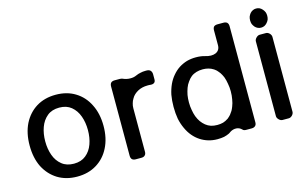

<svg xmlns="http://www.w3.org/2000/svg" viewBox="-93 -1014 2047 1277"><g transform="rotate(-15 930.5 -375.5)"><path d="M300.8 10.7Q224.6 10.7 167 -24.4Q110.4 -59.6 78.1 -122.1Q46.9 -185.5 46.9 -270.5Q46.9 -355.5 78.1 -418.9Q110.4 -482.4 167 -517.6Q224.6 -552.7 300.8 -552.7Q377.9 -552.7 434.6 -517.6Q492.2 -482.4 523.4 -418.9Q555.7 -355.5 555.7 -270.5Q555.7 -185.5 523.4 -122.1Q492.2 -59.6 434.6 -24.4Q377.9 10.7 300.8 10.7ZM301.8 -78.1Q351.6 -78.1 383.8 -104.5Q417 -130.9 432.6 -174.8Q448.2 -217.8 448.2 -270.5Q448.2 -323.2 432.6 -366.2Q417 -410.2 383.8 -437.5Q351.6 -463.9 301.8 -463.9Q251 -463.9 218.8 -437.5Q185.5 -410.2 169.9 -366.2Q154.3 -323.2 154.3 -270.5Q154.3 -217.8 169.9 -174.8Q185.5 -130.9 218.8 -104.5Q251 -78.1 301.8 -78.1Z M705.1 -543.9Q688.5 -543.9 679.7 -535.2Q671.9 -526.4 671.9 -509.8Q671.9 -351.6 671.9 -33.2Q671.9 -17.6 679.7 -8.8Q688.5 0 705.1 0Q717.8 0 744.1 0Q760.7 0 768.6 -8.8Q777.3 -16.6 777.3 -33.2Q777.3 -132.8 777.3 -332Q777.3 -349.6 782.2 -365.2Q786.1 -380.9 794.9 -394.5Q802.7 -409.2 814.5 -419.9Q826.2 -430.7 840.8 -438.5Q855.5 -446.3 872.1 -450.2Q888.7 -454.1 907.2 -454.1Q913.1 -454.1 918.9 -454.1Q923.8 -454.1 929.7 -453.1Q945.3 -452.1 954.1 -459Q962.9 -465.8 962.9 -481.4Q962.9 -493.2 962.9 -515.6Q962.9 -532.2 954.1 -542Q946.3 -550.8 929.7 -551.8Q926.8 -551.8 923.8 -551.8Q920.9 -551.8 918 -551.8Q900.4 -551.8 884.8 -547.9Q868.2 -544.9 853.5 -538.1Q833 -528.3 808.6 -529.3Q784.2 -529.3 757.8 -541Q753.9 -542 750 -543Q746.1 -543.9 741.2 -543.9Q741.2 -543.9 740.2 -543.9Q731.4 -543.9 722.7 -543.9Q713.9 -543.9 705.1 -543.9Z M1462.9 -726.6Q1446.3 -726.6 1437.5 -718.8Q1429.7 -710 1429.7 -693.4Q1429.7 -659.2 1429.7 -591.8Q1429.7 -556.6 1400.4 -543Q1371.1 -530.3 1327.1 -543.9Q1314.5 -547.9 1298.8 -549.8Q1284.2 -551.8 1266.6 -551.8Q1233.4 -551.8 1204.1 -543.9Q1174.8 -535.2 1148.4 -518.6Q1123 -502 1102.5 -477.5Q1082 -454.1 1067.4 -422.9Q1052.7 -390.6 1044.9 -353.5Q1038.1 -315.4 1038.1 -271.5Q1038.1 -226.6 1044.9 -188.5Q1052.7 -151.4 1067.4 -120.1Q1082 -87.9 1102.5 -63.5Q1123 -39.1 1148.4 -22.5Q1173.8 -5.9 1203.1 2.9Q1232.4 11.7 1265.6 11.7Q1291 11.7 1311.5 7.8Q1332 2.9 1347.7 -4.9Q1351.6 -7.8 1355.5 -9.8Q1359.4 -11.7 1362.3 -14.6Q1381.8 -26.4 1403.3 -25.4Q1424.8 -24.4 1441.4 -7.8Q1445.3 -2.9 1451.2 -1Q1458 1 1465.8 1Q1478.5 1 1502.9 1Q1519.5 1 1528.3 -7.8Q1537.1 -15.6 1537.1 -32.2Q1537.1 -252.9 1537.1 -693.4Q1537.1 -710 1528.3 -718.8Q1519.5 -726.6 1502.9 -726.6Q1502.9 -726.6 1502 -726.6Q1492.2 -726.6 1482.4 -726.6Q1472.7 -726.6 1462.9 -726.6ZM1403.3 -146.5Q1395.5 -133.8 1386.7 -123Q1377 -112.3 1366.2 -103.5Q1366.2 -103.5 1365.2 -102.5Q1364.3 -102.5 1363.3 -101.6Q1347.7 -90.8 1329.1 -85Q1310.5 -80.1 1289.1 -80.1Q1265.6 -80.1 1246.1 -85.9Q1225.6 -92.8 1210 -105.5Q1194.3 -118.2 1181.6 -135.7Q1169.9 -152.3 1161.1 -174.8Q1153.3 -196.3 1149.4 -220.7Q1144.5 -246.1 1144.5 -273.4Q1144.5 -300.8 1148.4 -324.2Q1153.3 -348.6 1161.1 -370.1Q1168.9 -391.6 1181.6 -408.2Q1193.4 -425.8 1209 -438.5Q1225.6 -451.2 1246.1 -457Q1265.6 -462.9 1290 -462.9Q1310.5 -462.9 1328.1 -458Q1346.7 -453.1 1361.3 -443.4Q1362.3 -442.4 1364.3 -441.4Q1366.2 -440.4 1367.2 -439.5Q1379.9 -430.7 1388.7 -418.9Q1398.4 -408.2 1406.2 -393.6Q1408.2 -388.7 1411.1 -383.8Q1414.1 -377.9 1416 -373Q1423.8 -351.6 1427.7 -326.2Q1432.6 -301.8 1432.6 -273.4Q1432.6 -244.1 1427.7 -218.8Q1423.8 -193.4 1415 -171.9Q1415 -171.9 1415 -171.9Q1412.1 -165 1409.2 -158.2Q1406.2 -152.3 1403.3 -146.5Z M1695.3 -742.2Q1687.5 -732.4 1682.6 -720.7Q1678.7 -709 1678.7 -695.3Q1678.7 -681.6 1682.6 -669.9Q1687.5 -659.2 1695.3 -649.4Q1704.1 -639.6 1714.8 -634.8Q1725.6 -629.9 1737.3 -629.9Q1750 -629.9 1760.7 -634.8Q1770.5 -639.6 1779.3 -649.4Q1788.1 -659.2 1793 -670.9Q1796.9 -682.6 1796.9 -696.3Q1796.9 -710 1793 -720.7Q1788.1 -732.4 1779.3 -742.2Q1770.5 -752 1760.7 -756.8Q1750 -761.7 1737.3 -761.7Q1725.6 -761.7 1714.8 -756.8Q1704.1 -752 1695.3 -742.2ZM1679.7 -550.8Q1679.7 -563.5 1691.4 -575.2Q1703.1 -586.9 1715.8 -586.9Q1726.6 -586.9 1737.3 -586.9Q1748 -586.9 1758.8 -586.9Q1771.5 -586.9 1783.2 -575.2Q1793.9 -563.5 1793.9 -550.8Q1793.9 -421.9 1793.9 -293Q1793.9 -164.1 1793.9 -36.1Q1793.9 -23.4 1783.2 -11.7Q1771.5 0 1758.8 0Q1748 0 1737.3 0Q1726.6 0 1715.8 0Q1703.1 0 1691.4 -11.7Q1679.7 -23.4 1679.7 -36.1Q1679.7 -164.1 1679.7 -293Q1679.7 -421.9 1679.7 -550.8Z"/></g></svg>

Font: DeepSea
Style: Medium
Weight: 500
Designer: Stem
Version: Version 3.019;git-0a5106e0b